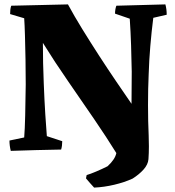

<svg xmlns="http://www.w3.org/2000/svg" viewBox="-20 -680 794 873"><path d="M408 173Q398 162 389 152Q380 142 371 131Q372 125 374 116Q391 111 417 100Q443 89 469 76Q503 45 509 16Q465 -55 408 -138.5Q351 -222 290 -310Q229 -398 175 -485Q175 -440 176 -393Q177 -346 179 -300Q182 -223 186 -159.5Q190 -96 193 -61L263 -38Q263 -17 258 0Q200 1 143 2.5Q86 4 29 6Q26 -6 24.5 -17.5Q23 -29 23 -41L90 -55Q93 -91 94.5 -154Q96 -217 97 -296Q97 -350 96 -409Q95 -468 93.5 -518.5Q92 -569 90 -597L26 -616Q26 -626 27 -635.5Q28 -645 31 -654Q96 -655 160.5 -657Q225 -659 289 -660Q317 -608 354 -548Q391 -488 430.5 -427Q470 -366 508.5 -309.5Q547 -253 578 -208Q578 -244 578.5 -281Q579 -318 579 -354Q578 -414 576 -474.5Q574 -535 570 -595L503 -618Q503 -637 509 -654Q564 -656 620.5 -657Q677 -658 732 -660Q738 -638 738 -613L677 -599Q669 -536 663.5 -471Q658 -406 656 -342Q653 -279 653 -203Q653 -127 656 -65L657 -15Q657 -3 656.5 15Q656 33 655 44Q653 68 633 90.5Q613 113 583 132Q546 149 499.5 160Q453 171 408 173Z"/></svg>

Font: Labrada ExtraBold
Style: Regular
Weight: 800
Designer: Mercedes Jáuregui
Foundry: Omnibus-Type Team
Version: Version 1.000; ttfautohint (v1.8.4.7-5d5b)